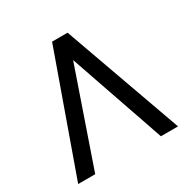

<svg xmlns="http://www.w3.org/2000/svg" viewBox="-161 -856 983 1001"><g transform="rotate(-30 330.5 -355.5)"><path d="M130.9 0H28.3L281.7 -710.9H375L629.4 0H526.4L328.6 -572.8Z"/></g></svg>

Font: Bert Sans Medium
Style: Regular
Weight: 500
Designer: Christian Robertson, Adam Twardoch, & Cristiano Sobral
Foundry: Google
Version: Version 12.135;January 10, 2020;FontCreator 12.0.0.2547 64-b